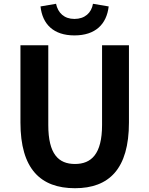

<svg xmlns="http://www.w3.org/2000/svg" viewBox="-20 -980 788 1014"><path d="M376 14C556 14 661 -88 661 -333V-741H519V-320C519 -166 462 -114 376 -114C289 -114 235 -166 235 -320V-741H88V-333C88 -88 194 14 376 14ZM373 -793C484 -793 543 -852 554 -946L471 -960C463 -912 428 -880 373 -880C319 -880 286 -912 276 -960L194 -946C204 -852 263 -793 373 -793Z"/></svg>

Font: Noto Sans TC
Style: Bold
Weight: 700
Designer: Ryoko NISHIZUKA 西塚涼子 (kana, bopomofo & ideographs); Paul D. Hunt (Latin, Greek & Cyrillic); Sandoll Communications 산돌커뮤니
Foundry: Adobe
Version: Version 2.004;hotconv 1.0.118;makeotfexe 2.5.65603